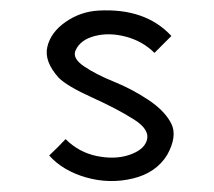

<svg xmlns="http://www.w3.org/2000/svg" viewBox="-20 -344 404 363"><path d="M296 -51Q275 -17 231 -6.5Q187 4 143 -8.5Q99 -21 73 -50Q89 -65 104 -81Q129 -56 163 -49Q197 -42 224 -51Q251 -60 257 -77Q265 -98 233.5 -118Q202 -138 154.5 -159.5Q107 -181 91 -197Q63 -228 69.5 -255.5Q76 -283 104 -302.5Q132 -322 166 -324Q255 -329 304 -276L272 -244Q250 -266 218.5 -274.5Q187 -283 159.5 -276Q132 -269 123 -249Q116 -234 139 -218.5Q162 -203 195.5 -189.5Q229 -176 260 -155.5Q291 -135 303.5 -111Q316 -87 296 -51Z"/></svg>

Font: HiLo-Deco
Style: Deco
Weight: 500
Version: Version 001.000